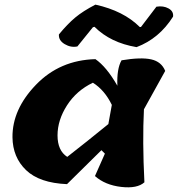

<svg xmlns="http://www.w3.org/2000/svg" viewBox="-20 -811 769 831"><path d="M590 -694 657 -782Q687 -787 709.5 -774.5Q732 -762 729 -739Q669 -644 571 -607Q458 -626 389 -695L382 -693L315 -610Q287 -604 260 -620Q233 -636 235 -662Q272 -707 305.5 -735Q339 -763 393 -791Q515 -764 585 -694ZM695 -504 603 -338Q596 -201 605 -22Q574 6 504.5 -2Q435 -10 391 -49L434 -146L419 -161Q299 -43 270 -14Q151 -19 93 -74.5Q35 -130 34 -217Q33 -338 136 -444.5Q239 -551 393 -555Q441 -522 488 -440Q485 -513 506 -550Q590 -564 634.5 -554Q679 -544 695 -504ZM271 -132Q357 -199 449 -274L464 -357Q433 -421 382 -453Q311 -419 270 -355Q229 -291 229 -225Q229 -159 271 -132Z"/></svg>

Font: Tillana
Style: Bold
Weight: 700
Designer: Lipi Raval (Devanagari, Latin), Jonny Pinhorn (Latin)
Foundry: Indian Type Foundry
Version: Version 2.002;PS 1.0;hotconv 1.0.79;makeotf.lib2.5.61930; tt